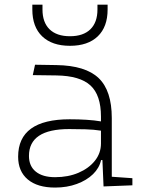

<svg xmlns="http://www.w3.org/2000/svg" viewBox="-20 -803 626 832"><path d="M428.7 4.9 423.8 -109.4H418Q410.6 -75.2 383.1 -48.3Q355.5 -21.5 313 -5.9Q270.5 9.8 218.8 9.8Q142.1 9.8 100.3 -25.4Q58.6 -60.5 58.6 -124Q58.6 -286.1 282.2 -286.1Q320.3 -286.1 355.2 -283.9Q390.1 -281.7 417.5 -276.9V-297.9Q417.5 -391.1 371.8 -432.9Q326.2 -474.6 224.6 -476.1L122.1 -477.5L131.8 -522.5L224.6 -521Q350.6 -519 407.5 -464.6Q464.4 -410.2 464.4 -291.5V-37.1L553.7 -30.8V0ZM417.5 -236.8Q386.7 -241.7 349.9 -242.7Q313 -243.7 279.8 -243.7Q105.5 -243.7 105.5 -127.4Q105.5 -83 135.3 -59.1Q165 -35.2 218.8 -35.2Q275.4 -35.2 320.3 -54.4Q365.2 -73.7 391.4 -106.7Q417.5 -139.6 417.5 -181.2ZM283.2 -604.5Q205.6 -604.5 162.8 -645.5Q120.1 -686.5 120.1 -761.7V-782.7H164.1V-761.7Q164.1 -706.1 194.8 -676Q225.6 -646 283.2 -646Q340.8 -646 371.6 -676Q402.3 -706.1 402.3 -761.7V-782.7H446.3V-761.7Q446.3 -686.5 403.6 -645.5Q360.8 -604.5 283.2 -604.5Z"/></svg>

Font: Cascadia Code NF ExtraLight
Style: Regular
Weight: 200
Monospace: yes
Designer: Aaron Bell
Foundry: Saja Typeworks
Version: Version 2404.023; ttfautohint (v1.8.4)